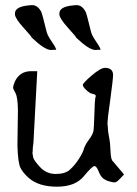

<svg xmlns="http://www.w3.org/2000/svg" viewBox="-20 -699 525 737"><path d="M364.3 -512.7Q364.3 -512.7 366.4 -511.1Q366.4 -506.3 358 -507.9Q358 -507.9 353.8 -507.9L348.5 -507.1Q347.5 -507.1 346.4 -507.1Q322.3 -507.1 272.9 -554Q272.9 -557.1 240.9 -592.4Q208.9 -627.7 207.9 -643.6Q207.9 -643.6 207.9 -647.6Q207.9 -673.8 262.4 -678.5L271.9 -679.3Q272.9 -679.3 274 -679.3Q295 -679.3 308.6 -653.9Q312.8 -645.2 328.6 -580.1Q331.7 -564.3 348 -540.9Q364.3 -517.5 364.3 -512.7ZM193.9 -512.7Q193.9 -512.7 196 -511.1Q196 -506.3 187.6 -507.9Q187.6 -507.9 183.4 -507.9L178.1 -507.1Q177.1 -507.1 176 -507.1Q151.9 -507.1 102.5 -554Q102.5 -557.1 70.5 -592.4Q38.5 -627.7 37.4 -643.6Q37.4 -643.6 37.4 -647.6Q37.4 -673.8 92 -678.5L101.5 -679.3Q102.5 -679.3 103.6 -679.3Q124.6 -679.3 138.2 -653.9Q142.4 -645.2 158.2 -580.1Q161.3 -564.3 177.6 -540.9Q193.9 -517.5 193.9 -512.7ZM123 -425.8 108.4 -151.4Q105.5 -132.8 105.5 -122.1Q105.5 -122.1 105.5 -117.2Q105.5 -115.2 104.5 -112.3Q105.5 -103.5 107.4 -94.7Q109.4 -84 133.8 -57.6Q158.2 -31.2 194.3 -31.2Q230.5 -31.2 249 -48.3Q267.6 -65.4 282.7 -88.9Q297.9 -112.3 301.8 -127Q305.7 -141.6 320.8 -162.1Q335.9 -182.6 338.4 -194.8Q340.8 -207 342.3 -260.7Q343.8 -314.5 345.7 -323.2Q346.7 -327.1 347.7 -329.1Q347.7 -331.1 346.7 -334Q344.7 -336.9 334.5 -338.9Q324.2 -340.8 311 -353.5Q297.9 -366.2 297.9 -373Q297.9 -379.9 332 -409.2Q366.2 -438.5 382.8 -438.5Q413.1 -438.5 414.1 -412.1Q414.1 -396.5 403.3 -316.4Q392.6 -244.1 392.6 -221.7V-218.8L393.6 -216.8Q393.6 -197.3 398.4 -173.8Q403.3 -150.4 404.3 -117.7Q405.3 -85 414.1 -79.1L456.1 -29.3L440.4 -12.7Q430.7 -2 424.8 0Q422.9 1 418.9 1Q412.1 1 402.3 -2Q386.7 -5.9 376.5 -13.7Q366.2 -21.5 358.4 -41.5Q350.6 -61.5 342.3 -61.5Q334 -61.5 301.3 -22Q268.6 17.6 198.7 17.6Q128.9 17.6 90.8 -15.6Q68.4 -35.2 58.6 -54.7Q48.8 -74.2 46.9 -140.6L48.8 -277.3Q47.9 -327.1 39.1 -342.3Q30.3 -357.4 30.3 -362.8Q30.3 -368.2 36.1 -383.8Q54.7 -425.8 99.6 -425.8Z"/></svg>

Font: Drukaatie burti
Style: Light
Weight: 300
Version: Version 0.14